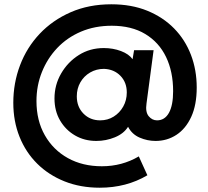

<svg xmlns="http://www.w3.org/2000/svg" viewBox="-20 -657 969 895"><path d="M445 218Q355 218 281 188.5Q207 159 153.5 106Q100 53 71 -19.5Q42 -92 42 -178Q42 -270 73.5 -353Q105 -436 165 -499.5Q225 -563 309.5 -600Q394 -637 499 -637Q593 -637 666.5 -607Q740 -577 791.5 -524.5Q843 -472 870 -401.5Q897 -331 897 -249Q897 -168 871.5 -112.5Q846 -57 802.5 -28.5Q759 0 705 0Q667 0 631 -15.5Q595 -31 577 -66Q557 -34 515.5 -17Q474 0 429 0Q374 0 330 -25.5Q286 -51 260 -95.5Q234 -140 234 -198Q234 -261 265 -314.5Q296 -368 347.5 -400.5Q399 -433 464 -433Q507 -433 544 -419Q581 -405 598 -381L605 -423H696L663 -175Q657 -135 673 -115.5Q689 -96 712 -96Q748 -96 767.5 -131Q787 -166 787 -232Q787 -323 754 -391.5Q721 -460 657 -498.5Q593 -537 501 -537Q422 -537 357.5 -509.5Q293 -482 247 -433.5Q201 -385 175.5 -321.5Q150 -258 150 -186Q150 -95 189 -26.5Q228 42 296.5 80Q365 118 455 118Q549 118 627 72L667 160Q569 218 445 218ZM447 -96Q482 -96 510 -113.5Q538 -131 554.5 -160.5Q571 -190 571 -226Q571 -273 541.5 -303.5Q512 -334 465 -336Q429 -336 400 -319Q371 -302 354.5 -273Q338 -244 338 -208Q338 -159 369 -127.5Q400 -96 447 -96Z"/></svg>

Font: Plus Jakarta Sans
Style: Bold Italic
Weight: 700
Italic angle: -8°
Designer: Gumpita Rahayu
Foundry: Tokotype
Version: Version 2.071; ttfautohint (v1.8.4.7-5d5b);gftools[0.9.29]